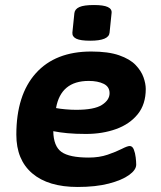

<svg xmlns="http://www.w3.org/2000/svg" viewBox="-20 -736 640 764"><path d="M289 8Q172 8 108.5 -46Q45 -100 45 -200Q45 -358 122.5 -444.5Q200 -531 343 -531Q411 -531 454 -516Q497 -501 519.5 -477.5Q542 -454 551 -428.5Q560 -403 560 -382Q560 -321 528 -281.5Q496 -242 442 -222.5Q388 -203 322 -203Q280 -203 248.5 -206Q217 -209 192 -214Q193 -154 224.5 -131.5Q256 -109 333 -109Q375 -109 408.5 -120.5Q442 -132 464.5 -143.5Q487 -155 496 -155Q507 -155 512.5 -141Q518 -127 520 -109.5Q522 -92 522 -81Q522 -60 493.5 -39.5Q465 -19 413 -5.5Q361 8 289 8ZM283 -299Q355 -299 385.5 -318.5Q416 -338 416 -365Q416 -391 392.5 -402.5Q369 -414 333 -414Q222 -414 203 -306Q218 -303 241 -301Q264 -299 283 -299ZM339 -574Q300 -574 283.5 -582Q267 -590 268 -606L276 -684Q278 -700 296 -708Q314 -716 354 -716Q392 -716 409 -708Q426 -700 424 -684L416 -606Q413 -574 339 -574Z"/></svg>

Font: Asap Semi Expanded Semi Expanded Regular
Style: Bold Italic
Weight: 700
Width: 6
Italic angle: -6°
Designer: Pablo Cosgaya
Foundry: Omnibus-Type
Version: Version 3.001; ttfautohint (v1.8.4.7-5d5b)